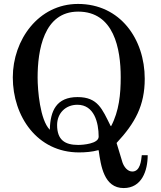

<svg xmlns="http://www.w3.org/2000/svg" viewBox="-20 -759 818 975"><path d="M45 -366C45 -168 169 15 381 15C414 15 449 12 477 4H481C492 83 508 196 608 196C700 196 730 108 730 29H700C697 57 692 112 652 112C628 112 610 89 602 66L572 -33C667 -135 715 -224 715 -359C715 -560 591 -739 376 -739C175 -739 45 -556 45 -366ZM171 -365C171 -502 201 -700 377 -700C559 -700 593 -511 593 -367C593 -282 585 -195 544 -118C543 -118 541 -121 541 -121C499 -205 477 -266 374 -266C267 -266 235 -197 233 -100C183 -150 171 -302 171 -365ZM373 -227C458 -227 481 -137 481 -65C481 -29 401 -23 377 -23C309 -23 270 -49 270 -124C270 -184 313 -227 373 -227Z"/></svg>

Font: MusAnalysis
Style: Regular
Weight: 400
Version: Version 2.0